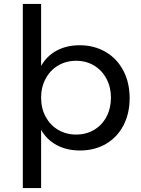

<svg xmlns="http://www.w3.org/2000/svg" viewBox="-20 -762 718 976"><path d="M385 -532Q459 -532 517 -498Q575 -464 607 -403Q639 -342 639 -263Q639 -185 607.5 -124.5Q576 -64 518.5 -30.5Q461 3 387 3Q320 3 269 -24Q218 -51 189 -102V194H96V-742H189V-427Q218 -478 268.5 -505Q319 -532 385 -532ZM189 -266Q189 -211 212 -168.5Q235 -126 275.5 -102Q316 -78 367 -78Q418 -78 458.5 -102Q499 -126 521.5 -169Q544 -212 544 -266Q544 -319 521 -362Q498 -405 458 -429Q418 -453 367 -453Q316 -453 275.5 -429Q235 -405 212 -362Q189 -319 189 -266Z"/></svg>

Font: Gontserrat
Style: Regular
Weight: 400
Designer: Julieta Ulanovsky
Foundry: Julieta Ulanovsky
Version: Version 6.001